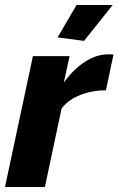

<svg xmlns="http://www.w3.org/2000/svg" viewBox="-30 -750 475 770"><path d="M102 -525H249L226 -419Q264 -472 310.5 -502Q357 -532 402 -532Q413 -532 417.5 -532Q422 -532 425 -531L395 -388Q341 -388 293 -369.5Q245 -351 217 -315L150 0H-10ZM307 -586 201 -600 277 -730H422Z"/></svg>

Font: Raleway Thin ExtraBold
Style: Italic
Weight: 800
Italic angle: -12°
Version: Version 4.026